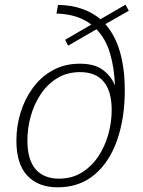

<svg xmlns="http://www.w3.org/2000/svg" viewBox="-20 -793 611 820"><path d="M226 7Q143 7 96.5 -43Q50 -93 50 -192Q50 -254 68 -312.5Q86 -371 121 -418.5Q156 -466 206.5 -493.5Q257 -521 321 -521Q383 -521 418.5 -495Q454 -469 471 -428Q468 -505 449.5 -566.5Q431 -628 392 -668L271 -598L258 -623L370 -688Q342 -710 304.5 -722Q267 -734 221 -735L228 -772Q286 -771 331 -755Q376 -739 409 -711L516 -773L530 -747L430 -690Q473 -641 493 -569Q513 -497 513 -408Q513 -288 480 -194Q447 -100 383 -46.5Q319 7 226 7ZM232 -30Q287 -30 329 -56Q371 -82 399.5 -124.5Q428 -167 442.5 -219Q457 -271 457 -323Q457 -403 423 -444Q389 -485 322 -485Q267 -485 225 -459.5Q183 -434 154.5 -391.5Q126 -349 111.5 -297.5Q97 -246 97 -193Q97 -111 132 -70.5Q167 -30 232 -30Z"/></svg>

Font: Bitter Light
Style: Italic
Weight: 300
Italic angle: -9°
Designer: Sol Matas, and Bitter project Authors
Foundry: Sol Matas
Version: Version 2.001